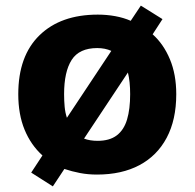

<svg xmlns="http://www.w3.org/2000/svg" viewBox="-20 -611 692 683"><path d="M607 -276Q607 -185 573 -121Q539 -57 476 -23.5Q413 10 325 10Q293 10 264.5 4.5Q236 -1 209 -10L168 52L91 3L131 -58Q90 -95 67.5 -149.5Q45 -204 45 -276Q45 -412 120.5 -485.5Q196 -559 328 -559Q360 -559 390 -553.5Q420 -548 445 -537L481 -591L558 -543L523 -489Q562 -454 584.5 -400Q607 -346 607 -276ZM208 -276Q208 -252 210 -231Q212 -210 218 -192L376 -430Q365 -435 352.5 -437.5Q340 -440 326 -440Q262 -440 235 -398Q208 -356 208 -276ZM443 -276Q443 -298 441 -317.5Q439 -337 435 -353L279 -118Q289 -114 301.5 -112Q314 -110 327 -110Q370 -110 395.5 -129.5Q421 -149 432 -186Q443 -223 443 -276Z"/></svg>

Font: Noto Sans Symbols ExtraBold
Style: Regular
Weight: 800
Version: Version 2.002